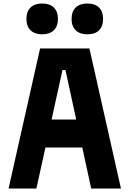

<svg xmlns="http://www.w3.org/2000/svg" viewBox="-20 -1077 740 1097"><path d="M29 0 209 -800H491L671 0H501L354 -677H337L188 0ZM162 -234V-394H538V-234ZM221 -881Q178 -881 154.5 -904Q131 -927 131 -969Q131 -1011 154.5 -1034Q178 -1057 221 -1057Q264 -1057 287.5 -1034Q311 -1011 311 -969Q311 -927 287.5 -904Q264 -881 221 -881ZM479 -881Q436 -881 412.5 -904Q389 -927 389 -969Q389 -1011 412.5 -1034Q436 -1057 479 -1057Q523 -1057 546 -1034Q569 -1011 569 -969Q569 -927 546 -904Q523 -881 479 -881Z"/></svg>

Font: Martian Mono
Style: Bold
Weight: 700
Designer: Roman Shamin
Foundry: Evil Martians
Version: Version 1.000